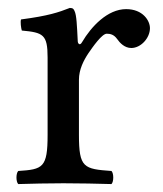

<svg xmlns="http://www.w3.org/2000/svg" viewBox="-20 -462 412 484"><path d="M176 -358C174 -398 173 -424 168 -434C166 -439 164 -442 156 -442C128 -431 102 -422 33 -413C31 -407 33 -391 35 -385C89 -380 100 -375 100 -317V-122C100 -39 88 -35 26 -31C20 -25 20 -4 26 2C61 1 100 0 140 0C180 0 226 1 261 2C267 -4 267 -25 261 -31C191 -36 179 -39 179 -122V-261C179 -287 191 -310 203 -328C214 -344 237 -377 249 -377C258 -377 267 -375 275 -364C282 -354 294 -341 311 -341C335 -341 358 -366 358 -391C358 -410 340 -439 298 -439C251 -439 210 -395 187 -356C181 -345 176 -353 176 -358Z"/></svg>

Font: Libertinus Serif
Style: Regular
Weight: 400
Designer: Philipp H. Poll, Khaled Hosny
Foundry: Caleb Maclennan
Version: Version 7.050;RELEASE